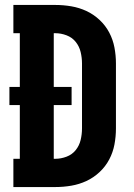

<svg xmlns="http://www.w3.org/2000/svg" viewBox="-20 -755 540 775"><path d="M34 0V-114H60V-331H18V-404H60V-621H34V-735H203Q236 -735 268 -729.5Q300 -724 329 -710.5Q358 -697 382 -674.5Q406 -652 421 -623.5Q436 -595 442 -563Q448 -531 448 -499V-237Q448 -204 442 -172Q436 -140 421 -111.5Q406 -83 382 -60.5Q358 -38 329 -24.5Q300 -11 268 -5.5Q236 0 203 0ZM197 -114H203Q226 -114 248.5 -122.5Q271 -131 285.5 -149Q300 -167 305.5 -190Q311 -213 311 -237V-499Q311 -522 305.5 -545Q300 -568 285.5 -586Q271 -604 248.5 -612.5Q226 -621 203 -621H197V-404H269V-331H197Z"/></svg>

Font: Iosevka Curly Slab Heavy
Style: Regular
Weight: 900
Monospace: yes
Designer: Belleve Invis
Foundry: Belleve Invis
Version: Version 22.1.2; ttfautohint (v1.8.4)